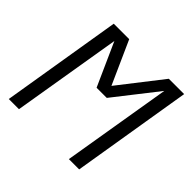

<svg xmlns="http://www.w3.org/2000/svg" viewBox="-178 -921 1107 1107"><g transform="rotate(45 375.0 -367.5)"><path d="M32 0 153 -735H279L397 -472L602 -735H727L606 0H522L633 -667L427 -404H344L226 -667L115 0Z"/></g></svg>

Font: Zed Sans Extended
Style: Italic
Weight: 400
Width: 7
Italic angle: -9°
Designer: Belleve Invis
Foundry: Belleve Invis
Version: Version 1.0.0; ttfautohint (v1.8.4)